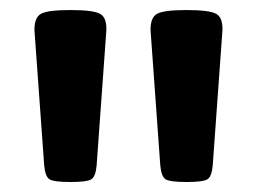

<svg xmlns="http://www.w3.org/2000/svg" viewBox="-20 -862 517 386"><path d="M121.6 -496.1Q87.9 -496.1 79.3 -501.7Q70.8 -507.3 68.8 -529.8L49.3 -800.8Q48.8 -826.7 62.3 -834.2Q75.7 -841.8 121.6 -841.8Q167.5 -841.8 181.2 -834.2Q194.8 -826.7 193.8 -800.8L174.3 -529.8Q172.4 -507.3 163.8 -501.7Q155.3 -496.1 121.6 -496.1ZM355 -496.1Q321.3 -496.1 312.7 -501.7Q304.2 -507.3 302.2 -529.8L282.7 -800.8Q282.2 -826.7 295.7 -834.2Q309.1 -841.8 355 -841.8Q400.9 -841.8 414.6 -834.2Q428.2 -826.7 427.2 -800.8L407.7 -529.8Q405.8 -507.3 397.2 -501.7Q388.7 -496.1 355 -496.1Z"/></svg>

Font: Denk One
Style: Regular
Weight: 400
Designer: Irina Smirnova, Eben Sorkin
Foundry: Sorkin Type Co.f
Version: Version 1.004; ttfautohint (v1.8.4.7-5d5b);gftools[0.9.23]